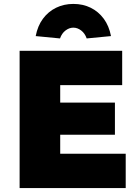

<svg xmlns="http://www.w3.org/2000/svg" viewBox="-20 -959 708 979"><path d="M80 0V-700H603V-525H287V-175H621V0ZM183 -272V-436H566V-272ZM286 -763 162 -775Q172 -827 199 -863.5Q226 -900 266 -919.5Q306 -939 354 -939Q403 -939 442.5 -919.5Q482 -900 509 -863.5Q536 -827 546 -775L422 -763Q413 -789 394 -803.5Q375 -818 354 -818Q333 -818 314 -803.5Q295 -789 286 -763Z"/></svg>

Font: Lexend Deca Black
Style: Regular
Weight: 900
Designer: Bonnie Shaver-Troup, Thomas Jockin
Foundry: Lexend
Version: Version 1.007